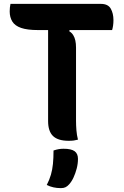

<svg xmlns="http://www.w3.org/2000/svg" viewBox="-20 -720 640 990"><path d="M34 -700H500Q537 -700 551 -675.5Q565 -651 565 -616Q565 -601 563 -587.5Q561 -574 558 -565H176Q121 -565 89 -576Q57 -587 43.5 -609Q30 -631 30 -661Q30 -672 31 -681Q32 -690 34 -700ZM382 0Q371 3 360.5 4.5Q350 6 334 6Q279 6 253.5 -18.5Q228 -43 228 -96Q228 -158 228 -219.5Q228 -281 228 -342Q228 -403 228 -465Q228 -527 228 -589H347L337 -559Q350 -551 357.5 -539Q365 -527 368.5 -511Q372 -495 372 -475Q372 -412 372 -349.5Q372 -287 372 -224Q372 -161 372 -98Q372 -74 374 -48.5Q376 -23 382 0ZM256 56Q271 51 283 49Q295 47 308 47Q347 47 364.5 59.5Q382 72 382 99Q382 124 375.5 149Q369 174 359 195.5Q349 217 336 231Q327 241 317.5 245.5Q308 250 294 250Q273 250 255.5 246Q238 242 221 234Q235 207 242.5 181Q250 155 253 125Q256 95 256 56Z"/></svg>

Font: Recursive Casual
Style: Bold
Weight: 700
Version: Version 1.085